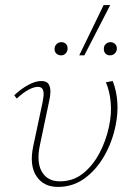

<svg xmlns="http://www.w3.org/2000/svg" viewBox="-20 -731 528 756"><path d="M208 5Q151 5 123 -38Q95 -81 111 -156L148 -330Q150 -340 151.5 -354Q153 -368 148.5 -378.5Q144 -389 129 -389Q114 -389 93 -378Q72 -367 46 -343L36 -356Q64 -382 92 -397Q120 -412 142 -412Q164 -412 171.5 -399.5Q179 -387 178.5 -369.5Q178 -352 174 -335L137 -159Q123 -92 145 -54.5Q167 -17 216 -17Q267 -17 305.5 -47Q344 -77 370.5 -126Q397 -175 409 -232Q420 -282 416 -327Q412 -372 397 -407L424 -412Q439 -373 442 -328.5Q445 -284 435 -236Q422 -172 390.5 -117Q359 -62 313 -28.5Q267 5 208 5ZM292 -513 388 -711H414L312 -513ZM221 -513Q209 -513 201.5 -520.5Q194 -528 195 -541Q196 -551 203.5 -558Q211 -565 222 -565Q233 -565 240 -557.5Q247 -550 246 -537Q245 -527 238 -520Q231 -513 221 -513ZM413 -513Q402 -513 395 -520.5Q388 -528 389 -541Q389 -551 397 -558Q405 -565 414 -565Q426 -565 433.5 -557.5Q441 -550 440 -537Q439 -527 431.5 -520Q424 -513 413 -513Z"/></svg>

Font: Ysabeau Office Thin
Style: Italic
Weight: 250
Italic angle: -12°
Designer: Christian Thalmann (Catharsis Fonts)
Version: Version 2.001;gftools[0.9.30]; featfreeze: tnum,lnum,ss02